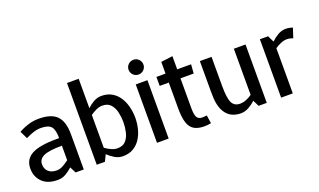

<svg xmlns="http://www.w3.org/2000/svg" viewBox="-74 -1119 2570 1545"><g transform="rotate(-20 1211.5 -346.0)"><path d="M133 -153Q133 -115 158 -91Q183 -67 231 -67Q256 -67 283.5 -82Q311 -97 335 -116V-240Q224 -240 178.5 -219Q133 -198 133 -153ZM211 8Q124 8 78.5 -38Q33 -84 33 -153Q33 -233 100.5 -269Q168 -305 310 -305H335Q335 -376 311.5 -404Q288 -432 223 -432Q192 -432 161.5 -422Q131 -412 111.5 -402.5Q92 -393 92 -393L60 -459Q60 -459 84 -471.5Q108 -484 147.5 -496Q187 -508 233 -508Q341 -508 388 -458.5Q435 -409 435 -302V0H365L338 -53Q313 -29 281 -10.5Q249 8 211 8Z M865 -250Q865 -292 855.5 -334Q846 -376 821 -404Q796 -432 749 -432Q723 -432 695.5 -419Q668 -406 646 -390V-109Q668 -93 695.5 -80Q723 -67 749 -67Q796 -67 821 -95Q846 -123 855.5 -165.5Q865 -208 865 -250ZM646 -700V-448Q671 -472 702.5 -490Q734 -508 769 -508Q821 -508 858.5 -486Q896 -464 920 -427Q944 -390 955.5 -344Q967 -298 967 -250Q967 -202 955.5 -156Q944 -110 920 -73Q896 -36 858.5 -14Q821 8 769 8Q733 8 701 -11Q669 -30 643 -55L616 0H546V-700Z M1112 -567Q1085 -567 1066.5 -585.5Q1048 -604 1048 -630Q1048 -656 1066.5 -674.5Q1085 -693 1112 -693Q1138 -693 1156.5 -674.5Q1175 -656 1175 -630Q1175 -604 1156.5 -585.5Q1138 -567 1112 -567ZM1062 0V-500H1162V0Z M1514 -70 1524 0Q1509 3 1496.5 4.5Q1484 6 1467 6Q1413 6 1380 -13.5Q1347 -33 1332 -78Q1317 -123 1317 -200V-423H1239V-500H1317V-600L1417 -613V-500H1536L1530 -423H1417V-167Q1417 -114 1429 -90.5Q1441 -67 1477 -67Q1486 -67 1494 -68Q1502 -69 1514 -70Z M1779 8Q1700 8 1657 -45.5Q1614 -99 1612 -198L1611 -250V-500H1711V-250Q1711 -147 1730.5 -107Q1750 -67 1799 -67Q1827 -67 1854 -78.5Q1881 -90 1902 -105V-500H2002V0H1932L1906 -53Q1880 -29 1847.5 -10.5Q1815 8 1780 8H1779Z M2380 -415Q2354 -426 2327 -426Q2301 -426 2274 -414Q2247 -402 2225 -387V0H2125V-500H2195L2222 -445Q2248 -470 2280 -489Q2312 -508 2347 -508H2348Q2364 -508 2379.5 -505Q2395 -502 2407 -498Z"/></g></svg>

Font: Epunda Sans Medium
Style: Regular
Weight: 500
Designer: Simon Atzbach
Foundry: typofactur
Version: Version 2.204; ttfautohint (v1.8.4.7-5d5b)